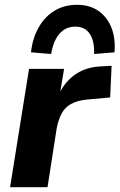

<svg xmlns="http://www.w3.org/2000/svg" viewBox="-20 -780 498 800"><path d="M22 0 101 -493H247L227 -372H220Q240 -428 285 -463.5Q330 -499 395 -503L445 -506L439 -374L341 -365Q301 -361 275.5 -346.5Q250 -332 236.5 -306.5Q223 -281 216 -244L178 0ZM193 -555 109 -562Q116 -622 141.5 -666.5Q167 -711 207.5 -735.5Q248 -760 301 -760Q353 -760 389.5 -735Q426 -710 444 -665.5Q462 -621 457 -562L372 -555Q374 -609 354 -639Q334 -669 294 -669Q253 -669 227.5 -639Q202 -609 193 -555Z"/></svg>

Font: Nunito Sans 11pt ExtraBold
Style: Italic
Weight: 800
Italic angle: -9°
Version: Version 3.101;gftools[0.9.27]